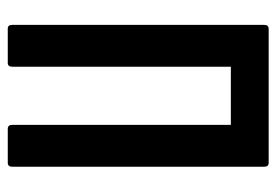

<svg xmlns="http://www.w3.org/2000/svg" viewBox="-126 -568 695 482"><g transform="rotate(90 221.0 -327.5)"><path d="M52 0Q43 0 43 -11V-644Q43 -655 53 -655H389Q399 -655 399 -644V-11Q399 0 389 0H304Q294 0 294 -11V-560H148V-12Q148 0 139 0Z"/></g></svg>

Font: Sofia Sans Extra Condensed
Style: Bold
Weight: 700
Designer: Botio Nikoltchev, Ani Petrova
Foundry: lettersoup
Version: Version 4.101